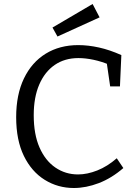

<svg xmlns="http://www.w3.org/2000/svg" viewBox="-20 -933 686 962"><path d="M350 9Q270 9 204 -32Q138 -73 99.5 -152Q61 -231 61 -346Q61 -459 100 -540Q139 -621 209 -664Q279 -707 372 -707Q422 -707 476 -695Q530 -683 588 -657L581 -500H532L514 -624L529 -608Q489 -625 448.5 -633.5Q408 -642 373 -642Q304 -642 254 -607.5Q204 -573 176.5 -509Q149 -445 149 -356Q149 -260 178 -194Q207 -128 257.5 -93.5Q308 -59 371 -59Q417 -59 467.5 -79Q518 -99 565 -140L598 -91Q539 -40 475 -15.5Q411 9 350 9ZM268 -750 243 -795 444 -913 479 -846Z"/></svg>

Font: Bitter Thin
Style: Regular
Weight: 400
Version: Version 3.021